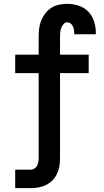

<svg xmlns="http://www.w3.org/2000/svg" viewBox="-20 -763 540 998"><path d="M59 215V119H138Q148 119 157.5 114Q167 109 172 100Q177 91 179 81Q181 71 181 60V-383H59V-479H181V-571Q181 -593 183.5 -614.5Q186 -636 194 -656Q202 -676 215.5 -693.5Q229 -711 247 -722.5Q265 -734 286.5 -738.5Q308 -743 330 -743Q360 -743 389 -733.5Q418 -724 438.5 -703Q459 -682 468.5 -653Q478 -624 478 -594V-585H366V-589Q366 -598 364.5 -607.5Q363 -617 359 -626Q355 -635 347 -641Q339 -647 330 -647Q318 -647 310 -637.5Q302 -628 298 -617Q294 -606 293 -594.5Q292 -583 292 -571V-479H441V-383H292V60Q292 81 288.5 101.5Q285 122 276 141Q267 160 252 175Q237 190 218.5 199Q200 208 179 211.5Q158 215 138 215Z"/></svg>

Font: Iosevka Curly
Style: Bold
Weight: 700
Monospace: yes
Designer: Belleve Invis
Foundry: Belleve Invis
Version: Version 22.1.2; ttfautohint (v1.8.4)